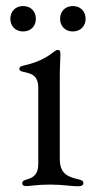

<svg xmlns="http://www.w3.org/2000/svg" viewBox="-20 -622 320 647"><path d="M67.8 5C84.9 5 102.6 0 149.9 0C190 0 220.5 5.7 243.3 5.7C254.3 5.7 261 2.8 261 -5C261 -11.7 257.1 -14.6 245.7 -17.4C213.4 -25.2 181.8 -33 181.5 -85.2V-367.5C181.5 -397.7 183.6 -422.9 183.6 -441.1C183.6 -451.3 180 -453.8 174.4 -453.8C170.8 -453.8 167.3 -451.7 161.9 -447.8C145.6 -435 117.9 -413.7 57.9 -400.6C49.7 -399.1 45.1 -396 45.1 -390.3C45.1 -384.6 49.7 -382.1 56.8 -380.3C81.3 -374.6 109 -371.8 109 -325.6V-70.7C109 -29.1 87.4 -22 66.4 -16C59.3 -13.8 55 -11 55 -4.6C55 2.5 60.4 5 67.8 5ZM14.9 -558.6C14.9 -533.4 32.7 -516 57.9 -516C83.1 -516 100.9 -533.4 100.9 -558.6C100.9 -584.2 83.1 -601.6 57.9 -601.6C32.7 -601.6 14.9 -584.2 14.9 -558.6ZM182.5 -558.6C182.5 -533.4 200.3 -516 225.1 -516C250.7 -516 268.5 -533.4 268.5 -558.6C268.5 -584.2 250.7 -601.6 225.1 -601.6C200.3 -601.6 182.5 -584.2 182.5 -558.6Z"/></svg>

Font: Margiela Serif
Style: Regular
Weight: 400
Designer: Andreas Faust, Stefan Endress
Version: Version 1.002;FEAKit 1.0